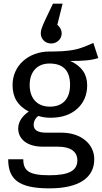

<svg xmlns="http://www.w3.org/2000/svg" viewBox="-20 -822 560 1055"><path d="M261 -583C293 -583 319 -607 319 -639C319 -656 311 -672 295 -686L324 -802H271L230 -716C210 -673 204 -656 204 -639C204 -607 229 -583 261 -583ZM493 -586C466 -574 444 -565 426 -559C389 -546 337 -539 271 -539C265 -539 258 -539 252 -539C137 -539 49 -462 49 -355C49 -287 77 -241 138 -209C101 -184 80 -151 80 -116C80 -59 127 -16 216 -16H299C366 -16 405 10 405 59C405 114 362 141 251 141C137 141 108 115 108 53H25C25 162 81 213 251 213C412 213 498 156 498 53C498 -31 425 -93 318 -93H234C188 -93 165 -107 165 -136C165 -155 175 -174 191 -185C212 -178 234 -175 258 -175C320 -175 369 -192 405 -225C441 -258 459 -301 459 -354C459 -415 428 -459 366 -487C435 -487 480 -490 520 -503ZM252 -473C327 -473 365 -434 365 -356C365 -280 326 -236 254 -236C183 -236 143 -283 143 -355C143 -426 183 -473 252 -473Z"/></svg>

Font: Fira Sans
Style: Regular
Weight: 400
Designer: Carrois Corporate & Edenspiekermann AG
Foundry: Carrois Corporate GbR & Edenspiekermann AG
Version: Version 4.203